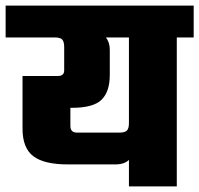

<svg xmlns="http://www.w3.org/2000/svg" viewBox="-40 -662 708 682"><path d="M648 -642V-529H588V0H418V-94Q402 -78 369 -78H201Q117 -78 78.5 -107Q40 -136 40 -205V-392H165Q188 -392 188 -412V-495Q188 -514 181 -521.5Q174 -529 154 -529H-20V-642ZM418 -225V-529H336Q350 -512 350 -485V-396Q350 -337 321 -308Q292 -279 215 -279H210V-215Q210 -191 233 -191H384Q404 -191 411 -198.5Q418 -206 418 -225Z"/></svg>

Font: Teko
Style: Bold
Weight: 700
Designer: Manushi Parikh, Jonny Pinhorn
Foundry: Indian Type Foundry
Version: Version 1.106;PS 1.0;hotconv 1.0.78;makeotf.lib2.5.61930; tt